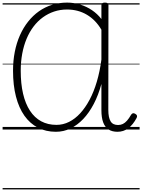

<svg xmlns="http://www.w3.org/2000/svg" viewBox="-20 -994 1091 1473"><path d="M409 17Q332 17 271 -14.5Q210 -46 167.5 -106Q125 -166 102.5 -253Q80 -340 80 -451Q80 -528 93.5 -596.5Q107 -665 133 -723.5Q159 -782 196 -828.5Q233 -875 279 -907.5Q325 -940 379.5 -957Q434 -974 495 -974Q546 -974 595 -959Q644 -944 685.5 -916Q727 -888 758 -848V-954Q758 -965 764.5 -969.5Q771 -974 785 -974Q799 -974 805.5 -969.5Q812 -965 812 -955L811 -152Q811 -121 815.5 -99Q820 -77 829 -62.5Q838 -48 852.5 -41.5Q867 -35 886 -35Q906 -35 922.5 -43Q939 -51 954.5 -68.5Q970 -86 986 -114Q992 -123 1000 -125Q1008 -127 1019 -120Q1029 -114 1031 -106.5Q1033 -99 1028 -89Q1014 -63 998 -43Q982 -23 963.5 -9.5Q945 4 924.5 10.5Q904 17 881 17Q840 17 812.5 -1Q785 -19 771.5 -55.5Q758 -92 758 -148V-350Q735 -265 699.5 -197Q664 -129 619 -81.5Q574 -34 521 -8.5Q468 17 409 17ZM139 -451Q139 -352 157 -275Q175 -198 210 -144.5Q245 -91 296 -63.5Q347 -36 413 -36Q464 -36 510 -59Q556 -82 595.5 -125Q635 -168 667.5 -229Q700 -290 723 -368Q746 -446 758 -537V-766Q714 -841 646.5 -881Q579 -921 494 -921Q442 -921 395.5 -905.5Q349 -890 309 -861Q269 -832 237.5 -790.5Q206 -749 184 -696.5Q162 -644 150.5 -582Q139 -520 139 -451ZM0 449H1051V459H0ZM0 -20H1051V0H0ZM0 -505H1051V-500H0ZM0 -969H1051V-959H0Z"/></svg>

Font: Playwrite IT Trad Guides
Style: Regular
Weight: 400
Designer: Veronika Burian, José Scaglione
Foundry: TypeTogether
Version: Version 1.003